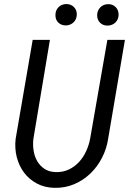

<svg xmlns="http://www.w3.org/2000/svg" viewBox="-20 -905 628 935"><path d="M588.4 -710.9 506.8 -230Q499.5 -181.2 477.1 -137.2Q454.6 -93.3 420.4 -60.3Q386.2 -27.3 341.8 -8.3Q297.4 10.7 245.6 9.8Q196.8 8.8 159.2 -11.5Q121.6 -31.7 96.9 -64.7Q72.3 -97.7 61.5 -140.4Q50.8 -183.1 56.2 -229L139.2 -710.9H223.1L142.6 -229Q139.2 -200.2 143.6 -171.9Q147.9 -143.6 161.1 -120.6Q174.3 -97.7 196.5 -82.8Q218.8 -67.9 251.5 -66.9Q286.1 -65.9 314.7 -79.3Q343.3 -92.8 364.5 -115.7Q385.7 -138.7 399.4 -168.5Q413.1 -198.2 418.9 -229.5L502.9 -710.9ZM250 -832Q250 -854.5 264.4 -869.4Q278.8 -884.3 301.8 -885.3Q324.2 -885.7 339.4 -871.3Q354.5 -856.9 354 -834Q353.5 -811.5 338.9 -796.9Q324.2 -782.2 301.8 -781.2Q278.8 -780.8 264.2 -794.9Q249.5 -809.1 250 -832ZM453.1 -831.1Q453.6 -853.5 468 -868.7Q482.4 -883.8 505.4 -884.8Q528.3 -885.3 543 -870.8Q557.6 -856.4 557.6 -833Q557.1 -810.5 542.5 -795.9Q527.8 -781.2 504.9 -780.3Q482.4 -779.8 467.8 -793.9Q453.1 -808.1 453.1 -831.1Z"/></svg>

Font: Roboto Mono
Style: Italic
Weight: 400
Designer: Google
Version: Version 2.000985; 2015; ttfautohint (v1.3)